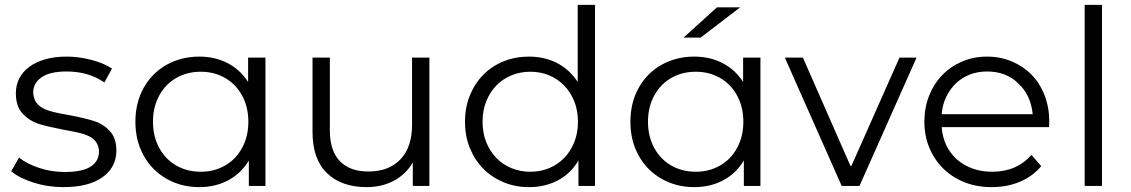

<svg xmlns="http://www.w3.org/2000/svg" viewBox="-20 -762 4636 787"><path d="M26 -60 58 -116Q91 -90 141 -73.5Q191 -57 245 -57Q317 -57 351.5 -79Q386 -101 386 -143Q384 -165 374 -179.5Q364 -194 346 -203Q328 -212 302 -218Q276 -224 242 -230Q179 -242 139 -254Q100 -267 72.5 -296.5Q45 -326 45 -380Q45 -413 59 -440.5Q73 -468 100 -488Q127 -508 165.5 -519Q204 -530 253 -530Q304 -530 355 -516.5Q406 -503 439 -481L408 -424Q343 -469 253 -469Q184 -469 150 -445Q116 -421 116 -382Q118 -358 128 -343Q138 -328 156 -318.5Q174 -309 201 -302.5Q228 -296 264 -290Q328 -278 365 -266Q403 -254 430 -225Q457 -196 457 -145Q457 -76 400 -35.5Q343 5 240 5Q176 5 117.5 -13.5Q59 -32 26 -60Z M1068 -526V0H1000V-104Q968 -51 915.5 -23Q863 5 797 5Q723 5 663 -29Q603 -63 569 -124Q535 -185 535 -263Q535 -341 569 -402Q603 -463 663 -496.5Q723 -530 797 -530Q861 -530 912.5 -503.5Q964 -477 997 -426V-526ZM998 -263Q998 -323 972.5 -370Q947 -417 902.5 -442.5Q858 -468 803 -468Q747 -468 702.5 -442.5Q658 -417 632.5 -370Q607 -323 607 -263Q607 -203 632.5 -156Q658 -109 702.5 -83.5Q747 -58 803 -58Q858 -58 902.5 -83.5Q947 -109 972.5 -156Q998 -203 998 -263Z M1740 -526V0H1672V-96Q1644 -48 1595 -21.5Q1546 5 1483 5Q1380 5 1320.5 -52Q1261 -109 1261 -221V-526H1332V-228Q1332 -144 1373 -101.5Q1414 -59 1490 -59Q1574 -59 1621.5 -109Q1669 -159 1669 -250V-526Z M2419 -742V0H2351V-104Q2319 -50 2266.5 -22.5Q2214 5 2148 5Q2092 5 2044 -15Q1996 -35 1961 -70.5Q1926 -106 1906 -155Q1886 -204 1886 -263Q1886 -322 1906 -371Q1926 -420 1961 -455.5Q1996 -491 2044 -510.5Q2092 -530 2148 -530Q2212 -530 2263.5 -503.5Q2315 -477 2348 -426V-742ZM2349 -263Q2349 -309 2334 -346.5Q2319 -384 2293 -411Q2267 -438 2231.5 -453Q2196 -468 2154 -468Q2112 -468 2076 -453Q2040 -438 2014 -411Q1988 -384 1973 -346.5Q1958 -309 1958 -263Q1958 -217 1973 -179.5Q1988 -142 2014 -115Q2040 -88 2076 -73Q2112 -58 2154 -58Q2196 -58 2231.5 -73Q2267 -88 2293 -115Q2319 -142 2334 -179.5Q2349 -217 2349 -263Z M3097 -526V0H3029V-104Q2997 -51 2944.5 -23Q2892 5 2826 5Q2752 5 2692 -29Q2632 -63 2598 -124Q2564 -185 2564 -263Q2564 -341 2598 -402Q2632 -463 2692 -496.5Q2752 -530 2826 -530Q2890 -530 2941.5 -503.5Q2993 -477 3026 -426V-526ZM3027 -263Q3027 -323 3001.5 -370Q2976 -417 2931.5 -442.5Q2887 -468 2832 -468Q2776 -468 2731.5 -442.5Q2687 -417 2661.5 -370Q2636 -323 2636 -263Q2636 -203 2661.5 -156Q2687 -109 2731.5 -83.5Q2776 -58 2832 -58Q2887 -58 2931.5 -83.5Q2976 -109 3001.5 -156Q3027 -203 3027 -263ZM2919 -732H3014L2852 -608H2782Z M3737 -526 3503 0H3430L3197 -526H3271L3466 -82H3470L3667 -526Z M4280 -241H3840Q3846 -159 3903 -108Q3961 -58 4047 -58Q4147 -58 4208 -127L4248 -81Q4213 -39 4160.5 -17Q4108 5 4045 5Q3984 5 3933.5 -15Q3883 -35 3846.5 -71Q3810 -107 3789.5 -156Q3769 -205 3769 -263Q3769 -321 3788.5 -370Q3808 -419 3842.5 -454.5Q3877 -490 3924 -510Q3971 -530 4026 -530Q4081 -530 4128 -510Q4175 -490 4209 -455Q4243 -420 4262 -370.5Q4281 -321 4281 -263ZM3840 -294H4213Q4205 -373 4154 -420Q4104 -469 4026 -469Q3988 -469 3955.5 -456.5Q3923 -444 3898.5 -420.5Q3874 -397 3858.5 -365Q3843 -333 3840 -294Z M4426 -742H4497V0H4426Z"/></svg>

Font: CMG Sans
Style: Regular
Weight: 400
Designer: Julieta Ulanovsky
Foundry: Julieta Ulanovsky
Version: Version 7.200